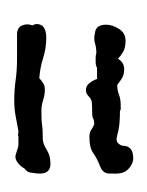

<svg xmlns="http://www.w3.org/2000/svg" viewBox="12 -316 211 276"><g transform="rotate(-90 118.0 -177.5)"><path d="M21 -211Q7 -211 7 -226Q7 -232 8 -236Q8 -244 14 -248Q18 -255 24 -259Q30 -263 37 -260Q45 -257 49 -257Q53 -257 60 -257Q62 -258 64 -257.5Q66 -257 68 -257Q79 -259 89.5 -261Q100 -263 111 -263Q128 -263 141.5 -261Q155 -259 172 -259H207Q217 -259 220 -251.5Q223 -244 220 -237Q222 -233 222 -231Q222 -217 202 -217Q187 -217 173 -221.5Q159 -226 144 -227Q141 -224 137 -221.5Q133 -219 128 -219Q120 -219 112.5 -221.5Q105 -224 97 -224Q82 -224 76.5 -223Q71 -222 57 -222Q50 -222 41.5 -216.5Q33 -211 21 -211ZM198 -103Q188 -103 182 -106.5Q176 -110 172 -114Q167 -105 157 -105Q149 -105 143.5 -108.5Q138 -112 136 -114L134 -115Q127 -115 120.5 -112.5Q114 -110 106 -110Q105 -110 102 -110Q99 -110 97 -109Q99 -111 100 -111Q78 -111 68 -113.5Q58 -116 57 -116Q52 -116 49.5 -112.5Q47 -109 47 -107Q47 -92 29 -92Q21 -92 13.5 -99Q6 -106 7 -121V-126Q7 -135 16 -139Q29 -144 36.5 -149.5Q44 -155 60 -155Q66 -155 69.5 -152.5Q73 -150 78 -148Q83 -148 86 -149.5Q89 -151 93 -151Q105 -151 109.5 -151.5Q114 -152 118 -156Q122 -160 127 -160Q133 -160 137 -155Q141 -150 143 -144H159Q162 -146 168 -146Q171 -146 174 -146Q177 -146 180 -145Q188 -145 194.5 -147Q201 -149 209 -147Q221 -146 221 -131Q221 -122 215 -112.5Q209 -103 198 -103Z"/></g></svg>

Font: RU Serius
Style: Regular
Weight: 400
Designer: Robert E. Leuschke
Foundry: Robert E. Leuschke
Version: Version 1.011; ttfautohint (v1.8.3)